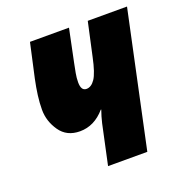

<svg xmlns="http://www.w3.org/2000/svg" viewBox="-105 -646 705 740"><g transform="rotate(-20 247.0 -276.5)"><path d="M215 0H376L494 -553H333L303 -416Q290 -354 274.5 -331Q259 -308 239 -308Q217 -308 217 -343Q217 -361 220.5 -379.5Q224 -398 228 -418L256 -553H96L65 -413Q58 -380 54 -349.5Q50 -319 50 -291Q50 -244 78 -203.5Q106 -163 160 -163Q219 -163 263 -214H265Q256 -189 250 -163Z"/></g></svg>

Font: Noto Sans Display Condensed Black
Style: Italic
Weight: 900
Width: 3
Italic angle: -192°
Designer: Monotype Design Team
Foundry: Monotype Imaging Inc.
Version: Version 1.900